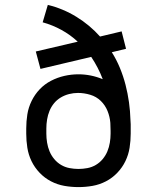

<svg xmlns="http://www.w3.org/2000/svg" viewBox="-20 -755 640 783"><path d="M300 8Q271 8 242.5 3Q214 -2 188 -15.5Q162 -29 141.5 -50.5Q121 -72 108.5 -98Q96 -124 91.5 -152.5Q87 -181 87 -210V-231Q87 -260 91.5 -288.5Q96 -317 109 -343.5Q122 -370 142 -391Q162 -412 188 -425.5Q214 -439 242.5 -445.5Q271 -452 300 -452Q325 -452 350 -447Q375 -442 399 -432Q390 -456 378 -479Q366 -502 352 -523L145 -474L126 -545L297 -585Q267 -613 230.5 -633Q194 -653 154 -664L175 -735Q237 -720 291.5 -686.5Q346 -653 388 -606L476 -627L494 -556L436 -542Q455 -512 469 -478Q483 -444 492 -409Q501 -374 506 -338Q511 -302 512 -266Q513 -257 513 -248.5Q513 -240 513 -231V-210Q513 -181 508.5 -152.5Q504 -124 491.5 -98Q479 -72 458.5 -50.5Q438 -29 412 -15.5Q386 -2 357.5 3Q329 8 300 8ZM300 -66Q318 -66 336.5 -69.5Q355 -73 371 -82.5Q387 -92 399 -106.5Q411 -121 418 -138Q425 -155 428 -173.5Q431 -192 431 -210V-221Q431 -229 430.5 -237Q430 -245 430 -254Q428 -279 418.5 -302.5Q409 -326 391 -343.5Q373 -361 348 -368.5Q323 -376 298 -376Q280 -376 262 -371.5Q244 -367 228 -357.5Q212 -348 200.5 -334Q189 -320 182 -303Q175 -286 172 -267.5Q169 -249 169 -231V-210Q169 -192 172 -173.5Q175 -155 182 -138Q189 -121 201 -106.5Q213 -92 229 -82.5Q245 -73 263.5 -69.5Q282 -66 300 -66Z"/></svg>

Font: Iosevka Curly Slab Extended
Style: Regular
Weight: 400
Width: 7
Monospace: yes
Designer: Belleve Invis
Foundry: Belleve Invis
Version: Version 11.1.0; ttfautohint (v1.8.3)